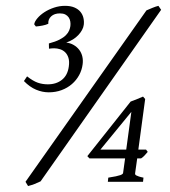

<svg xmlns="http://www.w3.org/2000/svg" viewBox="-20 -623 582 658"><path d="M430.2 -239.7 324.2 -110.4H412.6ZM263.2 -402.8Q260.7 -382.8 251.2 -365.5Q241.7 -348.1 226.6 -335Q211.4 -321.8 191.2 -314.2Q170.9 -306.6 147 -306.6Q125 -306.6 103.5 -315.7Q82 -324.7 62 -345.2L72.8 -361.3Q93.3 -345.2 109.4 -339.6Q125.5 -334 144 -334Q172.9 -334 192.4 -349.6Q211.9 -365.2 215.8 -395Q218.3 -412.6 214.6 -424.6Q210.9 -436.5 203.4 -443.8Q195.8 -451.2 185.8 -454.3Q175.8 -457.5 165.5 -457.5Q157.7 -457.5 147.9 -456.1L147.5 -474.1Q169.9 -480 184.1 -487.3Q198.2 -494.6 206.1 -502.7Q213.9 -510.7 217 -518.6Q220.2 -526.4 221.2 -533.7Q222.2 -541.5 220.9 -549.3Q219.7 -557.1 215.3 -563.5Q210.9 -569.8 203.6 -573.5Q196.3 -577.1 185.1 -577.1Q166.5 -577.1 155.5 -567.1Q144.5 -557.1 145.5 -541.5Q137.2 -537.6 125.7 -535.4Q114.3 -533.2 103 -532.2L97.2 -539.6Q98.6 -549.3 108.2 -560.5Q117.7 -571.8 132.3 -581.3Q147 -590.8 165.3 -596.9Q183.6 -603 202.6 -603Q221.7 -603 234.9 -597.4Q248 -591.8 255.6 -582.5Q263.2 -573.2 265.9 -561.5Q268.6 -549.8 267.1 -538.1Q266.1 -529.3 261.2 -520.3Q256.3 -511.2 248.5 -502.9Q240.7 -494.6 230.2 -488Q219.7 -481.4 207 -477.1Q220.7 -475.6 232.2 -469Q243.7 -462.4 251.2 -452.6Q258.8 -442.9 262 -429.9Q265.1 -417 263.2 -402.8ZM463.4 -80.1H450.2L442.9 -28.3Q442.9 -26.4 443.6 -24.9Q444.3 -23.4 447.3 -21.7Q450.2 -20 456.1 -18.1Q461.9 -16.1 471.7 -14.2L470.2 0H349.6L351.1 -14.2Q367.2 -16.6 377.2 -18.8Q387.2 -21 392.6 -22.9Q397.9 -24.9 399.9 -26.9Q401.9 -28.8 401.9 -30.8L408.7 -80.1H286.6L279.3 -87.9L427.7 -274.9Q439 -279.3 450.4 -283.7Q461.9 -288.1 470.2 -292L477.5 -283.7L454.1 -110.4H480.5L486.3 -102.5Q480 -95.2 474.9 -89.6Q469.7 -84 463.4 -80.1ZM119.1 -1.5Q107.9 3.9 98.4 7.6Q88.9 11.2 76.2 14.6L67.4 0L481.9 -587.4Q490.7 -591.3 502 -595.9Q513.2 -600.6 522.9 -603L532.2 -589.4Z"/></svg>

Font: Akkhara
Style: Italic
Weight: 400
Italic angle: -7°
Designer: J. Victor Gaultney
Version: Version 1.00 June 13, 2006, initial release